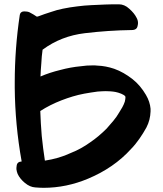

<svg xmlns="http://www.w3.org/2000/svg" viewBox="-20 -857 759 896"><path d="M96.7 -2.9C112.3 9.8 127.9 16.6 144.5 17.6C157.2 18.6 170.9 19.5 183.6 19.5C254.9 19.5 324.2 4.9 391.6 -23.4C470.7 -56.6 538.1 -102.5 591.8 -162.1C606.4 -176.8 619.1 -193.4 630.9 -210C642.6 -226.6 653.3 -244.1 663.1 -261.7C675.8 -286.1 681.6 -310.5 682.6 -336.9V-349.6C680.7 -371.1 673.8 -392.6 661.1 -414.1C644.5 -442.4 624 -467.8 597.7 -488.3C571.3 -508.8 543 -525.4 512.7 -536.1C486.3 -544.9 460.9 -549.8 434.6 -550.8C427.7 -551.8 419.9 -551.8 412.1 -551.8C393.6 -551.8 376 -550.8 357.4 -547.9C325.2 -544.9 293 -539.1 260.7 -530.3C228.5 -522.5 198.2 -512.7 168.9 -500C169.9 -520.5 170.9 -542 172.9 -562.5C173.8 -583 175.8 -604.5 178.7 -625C236.3 -668 302.7 -693.4 376 -702.1C449.2 -710.9 522.5 -715.8 594.7 -716.8C611.3 -716.8 620.1 -723.6 622.1 -736.3C623 -740.2 624 -744.1 624 -749C624 -757.8 622.1 -765.6 617.2 -774.4C610.4 -788.1 599.6 -801.8 583 -816.4C568.4 -830.1 551.8 -836.9 535.2 -836.9C513.7 -836.9 492.2 -836.9 470.7 -835.9C448.2 -835 426.8 -834 406.2 -833C383.8 -832 362.3 -830.1 339.8 -827.1C317.4 -824.2 295.9 -821.3 273.4 -816.4C254.9 -812.5 235.4 -807.6 216.8 -800.8C197.3 -794.9 178.7 -788.1 160.2 -781.2C157.2 -780.3 154.3 -779.3 153.3 -779.3C148.4 -779.3 149.4 -783.2 117.2 -799.8C110.4 -802.7 102.5 -803.7 95.7 -803.7C91.8 -803.7 87.9 -803.7 85 -802.7C82 -801.8 79.1 -799.8 76.2 -796.9C74.2 -793.9 73.2 -791 72.3 -787.1C56.6 -682.6 48.8 -577.1 48.8 -471.7V-447.3C49.8 -333 60.5 -217.8 81.1 -103.5C66.4 -102.5 58.6 -95.7 57.6 -82C56.6 -77.1 56.6 -72.3 56.6 -67.4C57.6 -59.6 59.6 -51.8 62.5 -44.9C69.3 -30.3 81.1 -15.6 96.7 -2.9ZM189.5 -107.4C183.6 -145.5 178.7 -184.6 174.8 -222.7C171.9 -261.7 168.9 -300.8 168 -338.9C198.2 -358.4 231.4 -375 266.6 -388.7C301.8 -402.3 336.9 -413.1 373 -419.9C393.6 -423.8 415 -426.8 435.5 -429.7C450.2 -430.7 462.9 -431.6 473.6 -431.6C484.4 -431.6 504.9 -430.7 519.5 -427.7C534.2 -424.8 559.6 -416 564.5 -407.2C565.4 -406.2 565.4 -405.3 565.4 -402.3C565.4 -397.5 564.5 -391.6 562.5 -382.8C559.6 -374 555.7 -365.2 550.8 -356.4C545.9 -347.7 541 -339.8 536.1 -332C528.3 -318.4 519.5 -305.7 508.8 -293C498 -280.3 488.3 -268.6 477.5 -256.8C453.1 -232.4 427.7 -210.9 400.4 -192.4C373 -172.9 343.8 -156.2 311.5 -143.6C293 -134.8 272.5 -127 252 -121.1C231.4 -115.2 210 -110.4 189.5 -107.4Z"/></svg>

Font: ChillSide Comic
Style: Regular
Weight: 400
Designer: Koroletov, Abay Emes
Version: Version 1.000